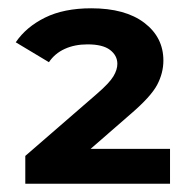

<svg xmlns="http://www.w3.org/2000/svg" viewBox="-20 -770 470 463"><path d="M41 -327V-394L214 -544Q244 -570 253.5 -586Q263 -602 263 -616Q263 -636 245.5 -649.5Q228 -663 191 -663Q160 -663 136 -652Q112 -641 98 -620L18 -668Q43 -705 88.5 -727.5Q134 -750 200 -750Q282 -750 328 -715Q374 -680 374 -624Q374 -594 359 -565.5Q344 -537 295 -495L156 -374L133 -411H390V-327Z"/></svg>

Font: Montserrat Thin
Style: Bold
Weight: 700
Version: Version 9.000